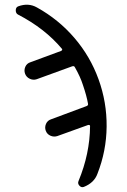

<svg xmlns="http://www.w3.org/2000/svg" viewBox="-20 -558 540 815"><path d="M56.6 -496.1Q46.9 -501 46.9 -514.2Q46.9 -527.3 57.6 -531.2Q100.6 -546.9 136.7 -526.4Q228.5 -475.6 295.9 -397Q363.3 -318.4 398.4 -221.2Q433.6 -124 432.6 -20.5Q431.6 83 393.6 179.7Q379.9 217.8 335.9 235.4Q325.2 239.3 316.9 230Q308.6 220.7 313.5 210Q361.3 94.7 362.3 -22.5Q362.3 -29.3 353.5 -27.3L223.6 19.5Q209 24.4 194.3 18.1Q179.7 11.7 174.3 -2.9Q168.9 -17.6 175.3 -32.2Q181.6 -46.9 197.3 -51.8L346.7 -107.4Q355.5 -110.4 353.5 -118.2Q347.7 -151.4 332 -197.3Q321.3 -231.4 297.9 -272.5Q294.9 -279.3 286.1 -276.4L135.7 -221.7Q121.1 -216.8 106.4 -223.6Q91.8 -230.5 86.4 -245.1Q81.1 -259.8 87.4 -274.4Q93.8 -289.1 109.4 -293.9L239.3 -341.8Q242.2 -342.8 243.7 -346.2Q245.1 -349.6 242.2 -351.6Q169.9 -437.5 56.6 -496.1Z"/></svg>

Font: Rounded Mgen+ 2m regular
Style: Regular
Weight: 400
Designer: [Source Han Sans]
Ryoko NISHIZUKA  (kana & ideographs); Paul D. Hunt (Latin, Greek & Cyrillic); Wenlong ZHANG  (bopomofo
Version: Version 1.059.20150602